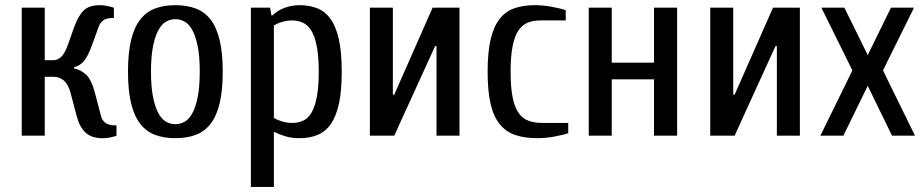

<svg xmlns="http://www.w3.org/2000/svg" viewBox="-20 -530 3609 750"><path d="M64.9 0V-500H154.8V-294.9H189Q205.1 -294.9 219 -307.9Q232.9 -320.8 245.1 -355L270 -424.8Q286.1 -468.8 307.1 -489.3Q328.1 -509.8 370.1 -509.8Q378.9 -509.8 388.9 -508.3Q398.9 -506.8 407.2 -504.9Q417 -502 424.8 -500V-460Q395 -460 382.6 -450Q370.1 -439.9 365.2 -424.8L339.8 -355Q323.7 -310.1 307.9 -291.5Q292 -272.9 269 -267.1V-263.2Q295.9 -257.3 316.4 -238.3Q336.9 -219.2 350.1 -169.9L375 -75.2Q378.9 -60.1 391.8 -50Q404.8 -40 435.1 -40V0Q428.2 2.9 418.9 4.9Q401.9 9.8 379.9 9.8Q337.9 9.8 314.5 -11.7Q291 -33.2 279.8 -75.2L254.9 -169.9Q237.8 -230 189 -230H154.8V0Z M480 -250Q480 -323.2 491.9 -373Q503.9 -422.9 527.6 -453.4Q551.3 -483.9 585.7 -496.8Q620.1 -509.8 665 -509.8Q710 -509.8 744.6 -496.8Q779.3 -483.9 802.7 -453.4Q826.2 -422.9 838.1 -373Q850.1 -323.2 850.1 -250Q850.1 -176.8 838.1 -127Q826.2 -77.1 802.7 -46.6Q779.3 -16.1 744.6 -3.2Q710 9.8 665 9.8Q620.1 9.8 585.7 -3.2Q551.3 -16.1 527.6 -46.6Q503.9 -77.1 491.9 -127Q480 -176.8 480 -250ZM569.8 -250Q569.8 -189.9 577.9 -150.4Q585.9 -110.8 598.9 -87.4Q611.8 -64 628.9 -54.4Q646 -44.9 665 -44.9Q684.1 -44.9 701.2 -54.4Q718.3 -64 731.2 -87.4Q744.1 -110.8 752.2 -150.4Q760.3 -189.9 760.3 -250Q760.3 -310.1 752.2 -349.6Q744.1 -389.2 731.2 -412.6Q718.3 -436 701.2 -445.6Q684.1 -455.1 665 -455.1Q646 -455.1 628.9 -445.6Q611.8 -436 598.9 -412.6Q585.9 -389.2 577.9 -349.6Q569.8 -310.1 569.8 -250Z M960 200.2V-500H1035.2L1040 -470.2H1044.9Q1064 -489.3 1092 -499.5Q1120.1 -509.8 1149.9 -509.8Q1189 -509.8 1220 -497.3Q1251 -484.9 1272 -454.8Q1293 -424.8 1304 -375Q1314.9 -325.2 1314.9 -250Q1314.9 -174.8 1304 -125Q1293 -75.2 1272 -45.2Q1251 -15.1 1220 -2.7Q1189 9.8 1149.9 9.8Q1120.1 9.8 1096.7 2.9Q1073.2 -3.9 1049.8 -15.1V200.2ZM1049.8 -69.8Q1061 -62 1081.1 -55.9Q1101.1 -49.8 1120.1 -49.8Q1144 -49.8 1163.6 -58.3Q1183.1 -66.9 1196.5 -89.4Q1210 -111.8 1217.5 -150.9Q1225.1 -189.9 1225.1 -250Q1225.1 -310.1 1217.5 -348.6Q1210 -387.2 1196.5 -409.7Q1183.1 -432.1 1163.6 -441.2Q1144 -450.2 1120.1 -450.2Q1101.1 -450.2 1081.1 -444.1Q1061 -438 1049.8 -430.2Z M1424.8 0V-500H1514.6V-160.2H1520L1669.9 -500H1774.9V0H1685.1V-350.1H1679.7L1520 0Z M1884.8 -250Q1884.8 -325.2 1896.2 -375Q1907.7 -424.8 1930.7 -454.8Q1953.6 -484.9 1988.3 -497.3Q2022.9 -509.8 2069.8 -509.8Q2099.6 -509.8 2133.3 -503.9Q2167 -498 2189.9 -490.2V-450.2H2089.8Q2062 -450.2 2040.5 -441.2Q2019 -432.1 2004.4 -409.7Q1989.7 -387.2 1982.2 -348.6Q1974.6 -310.1 1974.6 -250Q1974.6 -189.9 1982.2 -150.9Q1989.7 -111.8 2005.4 -89.4Q2021 -66.9 2044.4 -58.3Q2067.9 -49.8 2099.6 -49.8H2199.7V-9.8Q2176.8 -2 2143.3 3.9Q2109.9 9.8 2080.1 9.8Q2029.3 9.8 1992.7 -2.7Q1956.1 -15.1 1931.9 -45.2Q1907.7 -75.2 1896.2 -125Q1884.8 -174.8 1884.8 -250Z M2279.8 0V-500H2369.6V-285.2H2534.7V-500H2625V0H2534.7V-220.2H2369.6V0Z M2754.4 0V-500H2844.2V-160.2H2849.6L2999.5 -500H3104.5V0H3014.6V-350.1H3009.3L2849.6 0Z M3184.6 0 3309.6 -254.9 3188.5 -500H3278.3L3369.6 -314.9L3460.4 -500H3550.3L3429.2 -254.9L3554.2 0H3464.4L3369.6 -194.8L3274.4 0Z"/></svg>

Font: 
Style: .
Weight: 400
Designer: Jovanny Lemonad
Foundry: Jovanny Lemonad
Version: Version 1.002